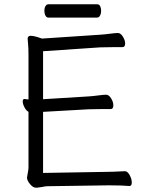

<svg xmlns="http://www.w3.org/2000/svg" viewBox="-20 -866 678 896"><path d="M187 -816Q187 -828 192 -837Q197 -846 206 -846H434Q443 -846 447.5 -837Q452 -828 452 -815Q452 -803 447 -793.5Q442 -784 433 -784H205Q197 -784 192 -793.5Q187 -803 187 -816ZM94 -404H96Q106 -402 113 -402V-604Q113 -645 111 -661L109 -685Q109 -699 123 -699Q134 -699 151.5 -694Q169 -689 176 -686L447 -704Q466 -705 496 -709Q519 -712 530 -712Q543 -712 553.5 -695Q564 -678 564 -663Q564 -646 551 -646H509Q467 -646 448 -645L181 -627V-403L392 -416Q411 -417 441 -421Q464 -424 475 -424Q488 -424 498.5 -407Q509 -390 509 -374Q509 -357 496 -357H454Q412 -357 393 -356L181 -344V-59L479 -64Q502 -64 562 -67H563Q575 -67 585 -49Q595 -31 595 -14Q595 2 584 2H583Q550 -1 496 -1H480L202 3Q192 3 174 7Q170 7 162.5 8.5Q155 10 148 10Q134 10 120 -7Q106 -24 106 -37Q106 -41 109.5 -58Q113 -75 113 -84V-344Q102 -350 94 -365.5Q86 -381 86 -393Q86 -404 94 -404Z"/></svg>

Font: Iansui 0.93
Style: Regular
Weight: 400
Designer: But Ko / Fontworks Inc.
Foundry: zi-hi.com / Fontworks Inc.
Version: Version 0.931